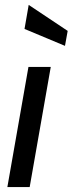

<svg xmlns="http://www.w3.org/2000/svg" viewBox="-20 -763 296 783"><path d="M10 0 96 -490H187L101 0ZM245 -576 80 -645 97 -743 256 -637Z"/></svg>

Font: Cabin VF Beta
Style: Italic
Weight: 400
Italic angle: -7°
Designer: Pablo Impallari
Foundry: Pablo Impallari. http://www.impallari.com Igino Marini. http://www.ikern.com
Version: Version 2.300